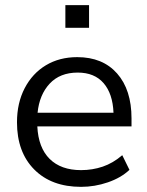

<svg xmlns="http://www.w3.org/2000/svg" viewBox="-20 -717 572 746"><path d="M295 9Q180 9 113 -58.5Q46 -126 46 -242Q46 -317 76 -374.5Q106 -432 158.5 -463.5Q211 -495 280 -495Q379 -495 435 -431.5Q491 -368 491 -257V-226H125Q129 -143 173 -99.5Q217 -56 295 -56Q339 -56 379 -69.5Q419 -83 455 -114L483 -57Q450 -26 399 -8.5Q348 9 295 9ZM282 -435Q213 -435 173 -392Q133 -349 126 -279H421Q418 -353 382.5 -394Q347 -435 282 -435ZM234 -609V-697H326V-609Z"/></svg>

Font: Nunito Sans
Style: Regular
Weight: 400
Designer: Vernon Adams
Foundry: Vernon Adams
Version: Version 3.101; ttfautohint (v1.8.4.7-5d5b);gftools[0.9.27]